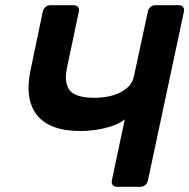

<svg xmlns="http://www.w3.org/2000/svg" viewBox="-20 -720 730 740"><path d="M431 0Q420 0 414.5 -7Q409 -14 411 -24L461 -260Q443 -245 414 -235Q385 -225 352.5 -220Q320 -215 291 -215Q171 -215 122.5 -276.5Q74 -338 98 -451L145 -676Q147 -686 155.5 -693Q164 -700 174 -700H264Q275 -700 280.5 -693Q286 -686 284 -676L238 -458Q226 -399 249.5 -371Q273 -343 345 -343Q364 -343 388 -346.5Q412 -350 434.5 -359.5Q457 -369 474 -385Q491 -401 496 -425L550 -676Q552 -686 560 -693Q568 -700 579 -700H669Q680 -700 685.5 -693Q691 -686 689 -676L550 -24Q548 -14 540 -7Q532 0 521 0Z"/></svg>

Font: Rubik Light Medium
Style: Italic
Weight: 500
Italic angle: -12°
Version: Version 2.104